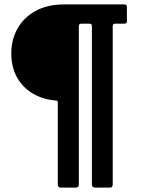

<svg xmlns="http://www.w3.org/2000/svg" viewBox="-20 -762 643 867"><path d="M499 -655Q489 -655 489 -644V71Q489 76 486.5 80.5Q484 85 477 85H410Q395 85 395 71V-645Q395 -655 384 -655H346Q336 -655 336 -644V71Q336 85 323 85H254Q241 85 241 71V-300Q241 -307 233 -308Q177 -312 131 -338Q85 -364 58 -410.5Q31 -457 31 -522Q31 -582 58.5 -632Q86 -682 139.5 -712Q193 -742 270 -742H541Q553 -742 553 -732V-665Q553 -655 541 -655Z"/></svg>

Font: Libre Franklin Thin
Style: Bold
Weight: 700
Version: Version 3.000